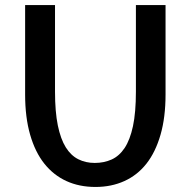

<svg xmlns="http://www.w3.org/2000/svg" viewBox="-20 -740 760 765"><path d="M639.6 -719.7V-363.3Q639.6 -272.5 619.6 -203.1Q599.6 -133.8 563.5 -87.9Q527.3 -42 475.6 -18.6Q423.8 4.9 360.4 4.9Q295.9 4.9 244.6 -18.6Q193.4 -42 156.7 -87.9Q120.1 -133.8 100.1 -203.1Q80.1 -272.5 80.1 -363.3V-719.7H199.2V-375Q199.2 -294.9 210.4 -240.2Q221.7 -185.5 242.2 -152.8Q262.7 -120.1 292 -105.5Q321.3 -90.8 357.4 -90.8Q394.5 -90.8 424.8 -104.5Q455.1 -118.2 476.6 -150.4Q498 -182.6 509.8 -237.3Q521.5 -292 521.5 -375V-719.7Z"/></svg>

Font: Allerta
Style: Regular
Weight: 400
Designer: Matt McInerney
Foundry: Matt McInerney
Version: Version 1.0